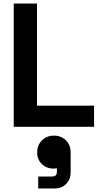

<svg xmlns="http://www.w3.org/2000/svg" viewBox="-20 -720 566 1090"><path d="M190 -700V-120H514V0H58V-700ZM191 146Q191 104 218 77Q245 50 286 50Q327 50 354 76.5Q381 103 381 144V260Q381 298 355.5 324Q330 350 292 350H197V282H274Q290 282 296.5 275.5Q303 269 303 254V235Q295 237 284 237Q244 237 217.5 211Q191 185 191 146Z"/></svg>

Font: Space Grotesk Variable
Style: Regular
Weight: 400
Designer: Florian Karsten (Space Grotesk), Colophon Foundry (Space Mono)
Foundry: Florian Karsten
Version: Version 1.106